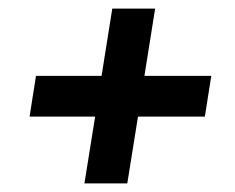

<svg xmlns="http://www.w3.org/2000/svg" viewBox="-20 -510 549 448"><path d="M49 -238H202L177 -82H277L302 -238H458L473 -333H317L342 -490H242L217 -333H64Z"/></svg>

Font: Caladea
Style: Bold Italic
Weight: 700
Italic angle: -9°
Designer: Carolina Giovagnoli and Andres Torresi
Foundry: Carolina Giovagnoli & Andres Torresi
Version: Version 1.001;hotconv 1.0.109;makeotfexe 2.5.65596